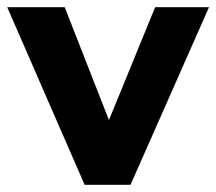

<svg xmlns="http://www.w3.org/2000/svg" viewBox="-31 -511 598 531"><path d="M203 0 -11 -491H148L286 -139H254L398 -491H547L330 0Z"/></svg>

Font: Nunito Sans 12pt ExtraLight 12pt ExtraBold
Style: Regular
Weight: 800
Version: Version 3.101;gftools[0.9.27]